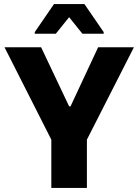

<svg xmlns="http://www.w3.org/2000/svg" viewBox="-20 -919 677 939"><path d="M231 0V-236L2 -688H181L318 -399H325L460 -688H635L405 -236V0ZM150 -754V-762L244 -899H393L487 -762V-754H383L318 -835L253 -754Z"/></svg>

Font: Saira
Style: Bold
Weight: 700
Designer: Hector Gatti with collaboration of the Omnibus-Type team
Foundry: Omnibus-Type
Version: Version 1.100; ttfautohint (v1.8.3)